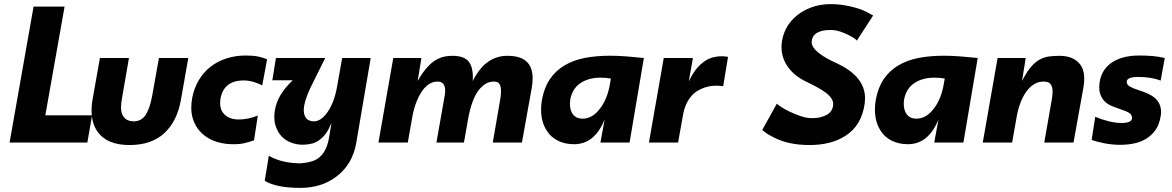

<svg xmlns="http://www.w3.org/2000/svg" viewBox="-20 -692 5689 932"><path d="M404 0H26.5L143 -660H293.5L200 -132H427Z M608.5 12Q499.5 12 454 -52Q424.5 -93 424.5 -157Q424.5 -186 431 -218.5L465 -410.5H606L572.5 -217.5Q567.5 -191 567.5 -171Q567.5 -145.5 576.5 -130.5Q591.5 -103.5 628.5 -103Q667 -103 687.8 -135.5Q708.5 -168 719 -229L751.5 -410.5H894Q876.5 -309 858 -206Q839.5 -103 777.5 -45.5Q715.5 12 608.5 12Z M1118 8H1106Q1054 7 1014 -10Q974 -27 948.5 -57Q908.5 -104 908.5 -169.5Q908.5 -192 913 -217Q922 -264 944.5 -302Q967 -340 1000.5 -366.8Q1034 -393.5 1078 -408Q1122 -422.5 1173 -422.5Q1208 -422.5 1232.2 -417.8Q1256.5 -413 1276.5 -404L1253 -277.5Q1206.5 -301.5 1163 -301.5Q1066 -301.5 1050 -212Q1048.5 -201 1048.5 -191Q1048.5 -158 1067.5 -138.5Q1093 -112 1139 -112Q1184 -112 1231.5 -131L1213 -11Q1190.5 -3 1168.2 2.5Q1146 8 1118 8Z M1438 220Q1320.5 220 1265 185.5L1285 64Q1302.5 75 1325 82.5Q1366.5 98.5 1430.5 101L1447.5 100Q1474 97.5 1495.2 90.8Q1516.5 84 1532.8 69.5Q1549 55 1560.2 32.2Q1571.5 9.5 1577.5 -25.2Q1583.5 -60 1589 -95Q1576 -64 1562 -44Q1533 -5.5 1494.5 5Q1472 10.5 1449 10.5Q1421 10.5 1393.8 0.5Q1366.5 -9.5 1346.5 -30.8Q1326.5 -52 1317 -84Q1311.5 -101.5 1311.5 -122.5Q1311.5 -179.5 1342 -231Q1363 -266 1401 -302.5H1302L1319.5 -410.5H1558.5L1486.5 -265Q1471.5 -233 1463 -205Q1454.5 -177 1454.5 -157Q1456 -103.5 1503.5 -103Q1539.5 -103 1571.5 -150.2Q1603.5 -197.5 1616.5 -273L1641 -410.5H1779.5L1710 -2.5Q1692.5 106.5 1610.5 167Q1539 220 1438 220Z M2513.5 0H2372L2407.5 -205.5Q2411.5 -228 2412 -249Q2412 -279.5 2400 -289.5Q2392 -296 2376 -296Q2335 -296 2302 -252Q2269 -208 2252 -113L2232 0H2098.5L2138.5 -227Q2141 -240 2141 -251Q2141 -296 2104 -296Q2080 -296 2060 -282Q2040 -268 2024.5 -243.5Q2009 -219 1997.2 -185.5Q1985.5 -152 1979.5 -113.5L1959.5 0H1817L1889 -410.5H2025.5L2007.5 -298.5Q2043.5 -364 2086.5 -395Q2106.5 -408.5 2127.8 -414.8Q2149 -421 2177.5 -421Q2233.5 -421 2256 -392Q2275 -367 2275.5 -319L2274.5 -298.5Q2308 -364 2349.8 -392.5Q2391.5 -421 2441 -421H2445Q2566 -421 2565.5 -311Q2565.5 -289.5 2561 -264Z M2766.5 8Q2722.5 8 2688.8 -8.8Q2655 -25.5 2636 -55Q2606.5 -97.5 2606.5 -161.5Q2606.5 -184 2611 -209Q2622 -268 2649.8 -308.5Q2677.5 -349 2720.2 -374.5Q2763 -400 2818.8 -410.8Q2874.5 -421.5 2940 -421.5Q2981 -421.5 3021.8 -418.2Q3062.5 -415 3105.5 -410.5L3036 0H2894.5L2915 -112Q2866.5 8 2766.5 8ZM2808 -116Q2856 -116 2892.5 -165Q2925.5 -207.5 2938.5 -272L2945.5 -310.5Q2919 -315.5 2895 -315Q2836.5 -315 2797 -288Q2757.5 -261 2748 -208Q2746.5 -198.5 2746.5 -189.5Q2746.5 -162.5 2756 -145Q2772 -116 2808 -116Z M3271.5 0H3130L3202 -410.5H3343.5L3323.5 -297L3330.5 -310.5Q3335.5 -321.5 3344.8 -336Q3354 -350.5 3367.5 -366Q3381 -381.5 3400.2 -394.8Q3419.5 -408 3440.2 -413.5Q3461 -419 3481 -419Q3498 -419 3514 -416L3490.5 -273.5Q3473 -276 3458 -276Q3395 -276 3348.5 -238.5Q3307.5 -201 3295.5 -134.5Q3283.5 -68 3271.5 0Z M3909.5 12Q3806.5 12 3736 -25Q3708 -38.5 3694.2 -49.8Q3680.5 -61 3680 -61L3751 -189Q3752.5 -186 3769.5 -174.5Q3786.5 -163 3811.5 -150.8Q3836.5 -138.5 3866.2 -128.5Q3896 -118.5 3920.5 -118.5Q3955 -118.5 3976 -127Q4010.5 -139 4020 -164Q4025 -176 4024.5 -187Q4024.5 -215 3988 -242.5Q3966.5 -258.5 3937.5 -273.5Q3908 -288 3879 -303Q3820.5 -335 3792.5 -386.5Q3773.5 -422.5 3773.5 -462.5Q3773.5 -478.5 3776.5 -496Q3791.5 -578.5 3864.5 -629Q3929.5 -672 4012.5 -672Q4085.5 -672 4162.5 -645Q4191.5 -633 4212 -620L4218.5 -617L4139 -494.5Q4139 -497 4128.8 -504.5Q4118.5 -512 4100 -521.5Q4081.5 -531 4058.2 -538.8Q4035 -546.5 4011 -546.5Q3969.5 -546.5 3945.5 -532.5Q3921.5 -518.5 3920 -486.5Q3920 -451.5 3991 -410.5Q4014 -397.5 4041.5 -385Q4113.5 -351.5 4148 -306.5Q4179 -265 4179 -216Q4179 -204 4177.5 -190.5Q4162.5 -81 4082.5 -32Q4014.5 12 3909.5 12Z M4387 8Q4343 8 4309.2 -8.8Q4275.5 -25.5 4256.5 -55Q4227 -97.5 4227 -161.5Q4227 -184 4231.5 -209Q4242.5 -268 4270.2 -308.5Q4298 -349 4340.8 -374.5Q4383.5 -400 4439.2 -410.8Q4495 -421.5 4560.5 -421.5Q4601.5 -421.5 4642.2 -418.2Q4683 -415 4726 -410.5L4656.5 0H4515L4535.5 -112Q4487 8 4387 8ZM4428.5 -116Q4476.5 -116 4513 -165Q4546 -207.5 4559 -272L4566 -310.5Q4539.5 -315.5 4515.5 -315Q4457 -315 4417.5 -288Q4378 -261 4368.5 -208Q4367 -198.5 4367 -189.5Q4367 -162.5 4376.5 -145Q4392.5 -116 4428.5 -116Z M5191 0H5049L5085 -205.5Q5089 -228 5089.5 -248Q5089.5 -277.5 5073.5 -289.5Q5064 -296 5045.5 -296Q5019 -296 4997.5 -282Q4976 -268 4959.2 -243.5Q4942.5 -219 4930.8 -185.5Q4919 -152 4913 -113.5L4893 0H4750.5L4822.5 -410.5H4959L4941 -298.5Q4962 -340 4982.2 -364.5Q5002.5 -389 5024.8 -401.8Q5047 -414.5 5071.5 -417.8Q5096 -421 5122.5 -421Q5185 -421 5217 -386.5Q5243.5 -359.5 5243 -308Q5243 -288 5238.5 -264Z M5418 11Q5379 11 5340.5 3.5Q5302 -4 5279 -13L5296.5 -125Q5327 -112 5361.5 -103.5Q5396 -95 5423 -95Q5472.5 -95 5475 -117V-121Q5475 -141 5443 -153Q5401.5 -167.5 5388 -173L5380.5 -176Q5334 -193.5 5320.5 -237Q5315.5 -250.5 5316 -267Q5316 -280 5318 -294.5Q5328.5 -357 5379 -389.8Q5429.5 -422.5 5509.5 -422.5Q5548 -422.5 5577 -419.8Q5606 -417 5634 -410.5L5614 -301Q5567.5 -318.5 5505.5 -318.5Q5452.5 -318.5 5449.5 -297.5V-293.5Q5449.5 -280.5 5464.8 -271.8Q5480 -263 5505.5 -255Q5561.5 -237.5 5585.5 -217Q5616 -190 5616 -148Q5616 -138.5 5614 -128Q5607.5 -87 5588.5 -60.2Q5569.5 -33.5 5542.2 -17.5Q5515 -1.5 5483 4.8Q5451 11 5418 11Z"/></svg>

Font: Lucymar Sans
Style: Bold Italic
Weight: 700
Italic angle: -10°
Foundry: The League of Moveable Type (original font) / Main changes by Cristiano Sobral with portions from Mirco Monsees
Version: Version 2.00;August 30, 2020;FontCreator 13.0.0.2681 64-bit